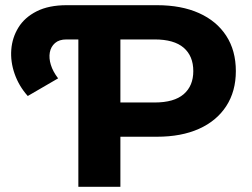

<svg xmlns="http://www.w3.org/2000/svg" viewBox="-20 -720 971 740"><path d="M87 -350Q53 -388 36.5 -435Q20 -482 23.5 -528.5Q27 -575 51 -614Q75 -653 121.5 -676.5Q168 -700 237 -700H290V-568H236Q208 -568 192 -554Q176 -540 172 -518Q168 -496 176 -470Q184 -444 204 -418ZM282 0V-700H585Q679 -700 747 -669.5Q815 -639 852 -582Q889 -525 889 -446Q889 -368 852 -311Q815 -254 747 -223.5Q679 -193 585 -193H372L444 -266V0ZM444 -248 372 -325H576Q651 -325 688 -357Q725 -389 725 -446Q725 -504 688 -536Q651 -568 576 -568H372L444 -645Z"/></svg>

Font: Montserrat Thin
Style: Bold
Weight: 700
Version: Version 9.000